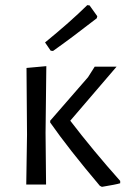

<svg xmlns="http://www.w3.org/2000/svg" viewBox="-20 -717 499 746"><path d="M319 -697 328 -696 358 -654 356 -646Q257 -569 186 -519L177 -520L155 -552Q253 -632 319 -697ZM82 0 85 -194 83 -453 160 -460 157 -201 159 0ZM433 -458 253 -248Q341 -133 447 -14V-5Q431 0 376 9L368 5Q247 -138 175 -241V-248L322 -417L348 -458Z"/></svg>

Font: Alegreya Sans SC
Style: Regular
Weight: 400
Designer: Juan Pablo del Peral
Foundry: Huerta Tipografica
Version: Version 2.007